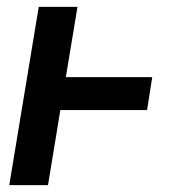

<svg xmlns="http://www.w3.org/2000/svg" viewBox="-20 -540 540 560"><path d="M7 0 93 -520H206L172 -315H424L409 -219H156L120 0Z"/></svg>

Font: Iosevka Gothic
Style: Bold Italic
Weight: 700
Italic angle: -9°
Monospace: yes
Designer: Belleve Invis
Foundry: Belleve Invis
Version: Version 15.5.1; ttfautohint (v1.8.4)